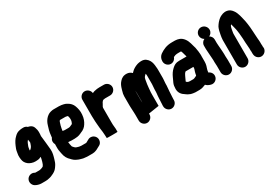

<svg xmlns="http://www.w3.org/2000/svg" viewBox="39 -1996 4871 3448"><g transform="rotate(-30 2474.0 -272.0)"><path d="M417 -496C417 -493.3 416.7 -491 416 -489C416 -488.3 415.7 -487.3 415 -486C411 -476 406.7 -463.7 402 -449C395.1 -426 376.8 -400.2 359 -386C353.3 -380.3 348.9 -376 339 -376V-382C339.7 -387.3 340.7 -393 342 -399C344.4 -412.7 346.5 -438.3 352 -452C366.1 -489.7 381.6 -532.6 408 -559C408.7 -556.3 409 -554 409 -552C411.3 -534.9 417 -515.1 417 -496ZM393 -6C392.3 -6 391.7 -5.7 391 -5C369.8 7.1 346.9 13.4 319 19H315C311.7 19.7 308 20 304 20H229C227 19.3 224.3 18.7 221 18C163.5 -17.4 96.4 6.1 67.5 51.5C31.4 108.3 55.3 176.6 100 206L109 211C134 226.8 184 243 224 243H304C311.3 243 318.3 242.7 325 242C335 242 344.3 241.3 353 240C388.4 233.6 426.1 225.9 454 211C503.9 191.1 545.7 165.2 574 124L584 110C589.3 102.7 594.7 94.7 600 86C620.9 54.6 632.5 18.2 644 -22C659.3 -73.9 678.4 -135.9 673 -203C666 -294.1 653.2 -396.3 644 -485L642 -499C642.7 -503.7 643.3 -508.7 644 -514L646 -540C647.3 -553.3 647.7 -564.7 647 -574V-586C647 -598.7 645.7 -611.7 643 -625C633 -659.9 628.1 -690.2 607.5 -715C588.7 -737.6 557.2 -752.5 520 -759C499.3 -779 474 -789 444 -789H434C411.5 -789 380.1 -786.3 361 -781C316.5 -771.7 291.2 -755.2 259 -724C213.6 -682 186.9 -635.4 161 -575C146.3 -539.7 134.3 -514.3 128 -473L123 -443C117.5 -417 114.4 -389.1 117 -358C121.3 -297.6 130.1 -261.9 161 -226C193 -188 234.8 -167.1 293 -156C322.6 -151.3 350.5 -152.9 380 -156C408.4 -157.8 428.1 -167 450 -179V-171C447.5 -153.3 444.3 -130.6 439 -116C434.8 -99.2 429.7 -77.1 423 -62L413 -36V-35C405.9 -23.6 400.7 -16.3 393 -6Z M1255 -497C1255 -485.4 1253.1 -472.8 1252 -462V-460C1247.8 -447.5 1245.3 -437.5 1240 -427L1235.5 -418C1233.7 -414.4 1230.1 -405 1225 -405C1206.3 -396.5 1191.2 -391.1 1173 -382C1171 -381.3 1169.7 -381 1169 -381C1161.9 -379.8 1152.6 -378 1144 -378H1067C1055.4 -380.9 1040.7 -381.5 1029 -383C1027 -383 1025.3 -383.3 1024 -384C1026.7 -399.3 1029 -415 1031 -431C1037 -471.2 1046.8 -496 1057 -531C1062.3 -549.4 1067 -565 1078 -576L1084 -578H1195C1209.2 -576.4 1217.3 -574.1 1230 -572C1233.3 -570 1237 -568 1241 -566C1246.3 -552.6 1249 -551 1249 -543C1252.3 -529.7 1255 -512.6 1255 -497ZM1186 237H1288C1300 237 1312.3 235.7 1325 233C1364.3 224.3 1401.3 207.8 1431 188C1438.3 184.7 1444.7 181.3 1450 178C1480.7 164.8 1500.6 140.1 1509.5 108C1528.5 39.6 1484.1 -15.2 1433.5 -30C1401.3 -39.4 1368.7 -34.1 1343 -17L1335 -13C1318.8 -6 1305.1 6.2 1287 13C1285.7 13 1284.7 13.3 1284 14H1182C1168.2 12.5 1156.9 10.2 1141 9C1130.7 4.9 1119 2 1107 -1C1093.2 -3.8 1083.4 -10.3 1072 -16L1070 -18L1053 -34C1044.7 -42.3 1036.3 -50.5 1030 -60C1030 -60.7 1029.7 -61.3 1029 -62C1021.3 -90.3 1013.5 -127.3 1011 -160C1033.7 -160 1055.5 -155 1079 -155H1144C1163.9 -155 1185 -158.3 1202 -160C1226.8 -163.3 1253.7 -172.4 1273 -182C1275.7 -184 1278.7 -185.3 1282 -186C1286.7 -188.7 1290.7 -190.7 1294 -192C1346.7 -209.6 1391.7 -245.1 1418 -289C1449 -335.5 1470.9 -391.2 1476 -463C1483.3 -531.9 1467.9 -595.9 1450 -645C1431.8 -696.4 1395.4 -735.4 1350 -760C1327.4 -772.7 1310.4 -783 1284 -788C1254.3 -794.6 1224.3 -801 1187 -801H1081C1064.3 -801 1048 -799 1032 -795C1025.3 -793 1019.3 -791.7 1014 -791C992 -785.7 971 -775.7 951 -761C910.6 -732.2 879.8 -691.1 859 -642C849.4 -619.8 841.1 -585.2 833 -561C814.5 -507.8 803.2 -438.4 798 -374C781.3 -353.3 773 -330 773 -304C773 -283.3 778.3 -264.3 789 -247C788.3 -229.7 788 -214 788 -200C785.7 -141.1 792.4 -96.2 804 -48C817.6 31 847.7 80.1 896 123L912 140C931.3 159.3 948 172.2 973 184L989 192C1009 202.6 1030.6 209.8 1054 216C1077.7 222.8 1105.4 232 1134 232C1150.3 233.8 1167 237 1186 237Z M1613 -692V-352C1613 -336.7 1613.7 -320.3 1615 -303C1616.3 -259.3 1616.8 -229.5 1621 -190C1626 -125.4 1630.9 -65.4 1641 -5V0C1643.3 36.3 1648 74 1648 109V123C1648 125 1685 126 1759 126C1833.7 126 1871 125 1871 123V59C1871 27.9 1863 2 1863 -29C1862.3 -45.7 1862 -62.7 1862 -80V-381C1864.8 -388 1866.8 -394.5 1868 -402C1868.7 -402 1869 -402.3 1869 -403C1875 -413.7 1879.7 -422 1883 -428C1888.4 -441.4 1900.6 -454.9 1906 -471C1912.7 -477.7 1918.1 -484.5 1924 -493C1930 -497.7 1934.7 -501 1938 -503H1939L1953 -505L1970 -508C1972.7 -508 1975.3 -508.3 1978 -509H2083C2143.5 -509 2195 -560.1 2195 -620.5C2195 -680.9 2143.5 -732 2083 -732H1988C1970 -732 1955.1 -730.3 1938 -729L1922 -726C1887.6 -722.2 1861 -713.5 1836 -701C1830.9 -755.8 1781.9 -803 1723 -803C1662.7 -803 1613 -752 1613 -692Z M2520 -111C2519.3 -114.3 2519 -117.7 2519 -121C2518.3 -129 2517.7 -138.3 2517 -149V-360C2517 -349.4 2519 -337.4 2519 -326C2519.7 -316.7 2520 -307.3 2520 -298ZM2829 -212C2828.3 -202 2828 -192.7 2828 -184V-162C2828 -156 2827.7 -149.7 2827 -143L2825 -117C2822.9 -92.3 2818 -63.9 2818 -37C2818 -17.9 2814 18.8 2814 40V43C2812.7 53 2812 64 2812 76V88C2811.3 96.7 2810.7 104.7 2810 112V136C2810 196.5 2861.1 248 2921.5 248C2981.9 248 3033 196.5 3033 136V119C3033 105.8 3035 90.6 3035 76V69C3036.3 59 3037 49.3 3037 40C3037 16.4 3041 -9.9 3041 -33C3041 -74.8 3051 -114.5 3051 -157V-184C3051 -190.7 3051.3 -198.3 3052 -207C3052 -220.9 3053.8 -233.3 3055 -246L3057 -270C3058.3 -281.3 3059 -293.3 3059 -306V-470C3059 -482.7 3058.7 -495.3 3058 -508L3055 -537C3051.7 -592.7 3043 -637.4 3022 -676C2995.1 -722.2 2951.5 -765 2882 -765H2865C2840.7 -765 2817.5 -758.6 2796 -754C2752.4 -740.2 2713.2 -719.3 2681 -694C2664.6 -681.5 2654.9 -666.9 2639 -653C2611 -681 2578.3 -696.3 2541 -699C2467.5 -703.3 2423.6 -675.8 2389 -636C2355 -600.2 2335.5 -555.1 2321 -502L2315 -482L2311 -466C2301.5 -437.4 2294 -404.9 2294 -367V-182C2294 -169.3 2294.3 -156.3 2295 -143C2295 -106.3 2300 -76.4 2300 -40C2300 -23.7 2302 -1.4 2302 16V139C2302 199.5 2353.1 251 2413.5 251C2473.9 251 2525 199.5 2525 139V122L2743 88V-131C2743 -151.7 2743.3 -172 2744 -192C2746 -247.7 2754.8 -297.1 2759 -350C2764 -385.2 2769.4 -413.5 2775 -445C2778 -465.7 2784.7 -478.3 2795 -493C2804.3 -502.3 2812.7 -511 2820 -519C2823.5 -522.5 2827.3 -525.4 2832 -527C2832.7 -524.3 2833 -521.3 2833 -518L2836 -490V-309C2836 -275.2 2829 -246.2 2829 -212Z M3313 -454C3366.3 -454 3406.7 -490.7 3420 -533C3424.7 -535.7 3429 -538 3433 -540H3434C3442 -543.3 3451 -547 3461 -551C3462.3 -551.7 3464 -552 3466 -552C3481.5 -555.4 3500.3 -558 3518 -558H3580C3582.7 -554.7 3584.3 -552.3 3585 -551V-550C3599.8 -520.4 3604.2 -478 3617 -446C3617.6 -443 3621 -434 3621 -429H3470C3394.7 -429 3360.7 -405.3 3318 -367C3273.2 -325.6 3247.4 -285.2 3221 -228L3213 -210C3201 -184.5 3191 -160.9 3179 -137C3165.4 -105.9 3159 -64.3 3159 -21C3159 63.2 3206 110.6 3260 144C3265.3 147.3 3268.7 149.7 3270 151L3296 169C3323.1 185.3 3359.1 198.1 3396 203L3413 205C3421.7 206.3 3430.7 207.3 3440 208H3524C3576.5 208 3616.3 190.2 3654 176C3677.5 202.1 3709.5 217.3 3747 228C3813.9 247.8 3871.4 201.8 3885 152C3903.9 87.3 3863 33.4 3817 17V14C3817 4.8 3819.1 -7 3820 -16C3826.3 -34.9 3826.6 -54.2 3835 -71C3843.6 -92.5 3849.4 -115.7 3853 -139L3855 -157C3856.3 -167.7 3857 -179 3857 -191V-304C3857 -307.3 3857.3 -310 3858 -312C3859.1 -331.2 3855.5 -355.6 3854 -374L3852 -398C3848 -429.8 3844.8 -452.5 3838 -483C3832.9 -504.6 3827.1 -514.7 3823 -535C3817.6 -555.2 3812.4 -572.8 3807 -593C3786.4 -667.2 3738.9 -740 3669 -765C3643.2 -773.6 3616.6 -781 3583 -781H3520C3406.7 -781 3333 -743.3 3265 -698C3230.8 -674 3202 -630.2 3202 -575V-566C3202 -505.7 3253 -454 3313 -454ZM3634 -206V-187C3633.3 -181 3632.7 -175.7 3632 -171C3632 -168.3 3631.3 -165.3 3630 -162C3626.2 -146.8 3618.2 -130 3615 -117L3609 -95C3607.7 -87.7 3606 -80 3604 -72C3602.1 -63.3 3601.7 -42 3593 -42C3581.9 -34.6 3562.7 -28.4 3550 -22C3543.8 -19.9 3538.1 -16 3529 -16C3526.3 -15.3 3524 -15 3522 -15H3451C3449 -15 3446.7 -15.3 3444 -16L3428 -18C3422.5 -18 3410.4 -21.6 3406 -26C3400 -31.3 3392.7 -36.7 3384 -42V-45C3384 -47 3384.3 -49 3385 -51C3393.8 -71.6 3401.6 -89.1 3412 -110C3423.3 -131 3430.9 -154.4 3444 -174C3450.7 -187.4 3460.1 -193.1 3473 -206Z M3996 -642.5C3996 -597.4 4022.6 -560.4 4057 -542C4020.6 -526.7 3989 -488.9 3989 -440V-370C3989 -328 3997 -290.4 3997 -248C3997.7 -231.3 3998.7 -217.7 4000 -207L4002 -179C4003 -164.7 4005 -146.7 4005 -132V-84C4005 -72.7 4005.7 -61.7 4007 -51V-42C4007 -32 4007.7 -21.7 4009 -11V120C4009 180.5 4060.1 232 4120.5 232C4180.9 232 4232 180.5 4232 120V-3C4232.8 -16.7 4230 -30 4230 -42C4230 -55.6 4228 -70.7 4228 -84V-131C4228 -177.7 4222.3 -211.7 4220 -257C4218.6 -294.4 4212 -332.5 4212 -370V-440C4212 -484.9 4184.4 -520.7 4153 -537C4190.9 -554 4221 -592.1 4221 -639.5C4221 -701.5 4169.3 -754 4106.5 -754C4045 -754 3996 -704 3996 -642.5Z M4555 147V-359C4555 -367 4555.7 -374 4557 -380C4564.5 -422.9 4570.7 -471.2 4585 -507C4592.8 -514.8 4597.2 -523.2 4603 -529L4607 -515C4618.9 -467.3 4635.4 -415.4 4642 -363C4645.6 -322.9 4654 -291.1 4654 -249C4657.1 -212.3 4660 -187.1 4660 -151C4660.7 -137 4661.3 -122.7 4662 -108C4663.5 -78.5 4669 -41.8 4669 -14C4669.7 -6.7 4670.3 1.7 4671 11V53C4671 62.3 4672 72.3 4674 83C4673.3 87.7 4673 92.3 4673 97V112C4673 164.3 4688.4 197.4 4723 222C4777.9 261 4845.5 240.7 4878 195C4895.3 170.7 4905.6 137.7 4896 109V97C4896 81.2 4897.4 67.9 4894 50V6C4893.3 -7.3 4892.7 -20 4892 -32L4889 -61L4887 -91C4886.3 -99.7 4885.7 -110 4885 -122L4883 -154C4883 -181.8 4882.1 -201.6 4879 -225C4877.3 -248.9 4876.1 -287.3 4873 -310C4868.2 -352.9 4862.8 -400.5 4855 -441C4833.1 -532.9 4816.6 -638.3 4766 -703C4740.4 -738.4 4709.1 -766 4662 -775C4593.4 -787.2 4546.2 -762.5 4504 -739C4486.1 -727.5 4453 -698.5 4440 -682C4436 -676.7 4431.7 -671.7 4427 -667C4413.8 -649.4 4395.8 -626.6 4385 -606C4364.9 -563 4353.2 -512.4 4344 -457C4340 -427.2 4332 -394 4332 -359V147C4332 207.5 4383.1 259 4443.5 259C4503.9 259 4555 207.5 4555 147Z"/></g></svg>

Font: Smoothie
Style: Blk
Weight: 900
Foundry: Cannot Into Space Fonts
Version: Version 0.8